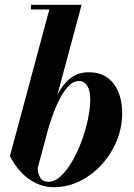

<svg xmlns="http://www.w3.org/2000/svg" viewBox="-20 -770 560 800"><path d="M204.5 10Q164 10 129 -7.2Q94 -24.5 66.5 -54Q39 -83.5 21.5 -120L185.5 -730.5H109V-750H320L137 -69.5Q137.5 -46 148 -29.2Q158.5 -12.5 182 -12.5Q208 -12.5 233 -35.8Q258 -59 280.2 -97Q302.5 -135 319.5 -180.8Q336.5 -226.5 346.2 -272.2Q356 -318 356 -356Q356 -393.5 343.2 -413Q330.5 -432.5 309.5 -432.5Q286.5 -432.5 266.2 -412Q246 -391.5 228.8 -358Q211.5 -324.5 197.5 -284.5Q183.5 -244.5 173 -205H155.5Q173.5 -266 192 -314.8Q210.5 -363.5 232.5 -398Q254.5 -432.5 283 -450.8Q311.5 -469 349.5 -469Q416.5 -469 452.8 -422Q489 -375 489 -297.5Q489 -239 466.5 -184Q444 -129 404.5 -85.2Q365 -41.5 313.5 -15.8Q262 10 204.5 10Z"/></svg>

Font: Bodoni Moda
Style: Bold Italic
Weight: 700
Italic angle: -13°
Version: Version 2.004